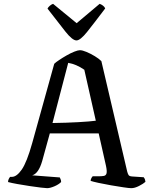

<svg xmlns="http://www.w3.org/2000/svg" viewBox="-20 -982 796 1002"><path d="M226 0Q219 0 193.5 -3Q168 -6 135 -11Q102 -16 71 -21.5Q40 -27 22 -32Q22 -40 25.5 -47.5Q29 -55 33 -59H42Q67 -59 93.5 -97Q120 -135 148 -235L263 -649Q271 -657 289 -669Q307 -681 328 -693Q349 -705 368 -712.5Q387 -720 397 -720Q410 -720 431.5 -711Q453 -702 474.5 -689Q496 -676 509 -663L644 -86Q647 -75 651 -68.5Q655 -62 670 -61L730 -57Q732 -53 734.5 -50Q737 -47 739 -33Q728 -23 705.5 -11.5Q683 0 665 0Q654 0 624 -4.5Q594 -9 559 -15Q524 -21 494.5 -27.5Q465 -34 453 -38Q453 -46 457.5 -53.5Q462 -61 464 -62H495Q511 -62 522 -64Q533 -66 536 -77.5Q539 -89 533 -117L495 -286H240L200 -141Q181 -76 148 -67L292 -56Q293 -53 296 -47Q299 -41 299 -32Q286 -19 263.5 -9.5Q241 0 226 0ZM254 -340Q327 -341 389 -344.5Q451 -348 480 -352L420 -618Q378 -647 336 -654ZM379 -771Q358 -771 321.5 -817Q285 -863 228 -937Q231 -944 239.5 -951.5Q248 -959 257 -962L380 -861L500 -962Q509 -959 517.5 -952.5Q526 -946 529 -938Q471 -861 435 -816Q399 -771 379 -771Z"/></svg>

Font: Texturina
Style: Regular
Weight: 400
Designer: Guillermo Torres Carreño
Foundry: Omnibus-Type
Version: Version 1.002; ttfautohint (v1.8.3)